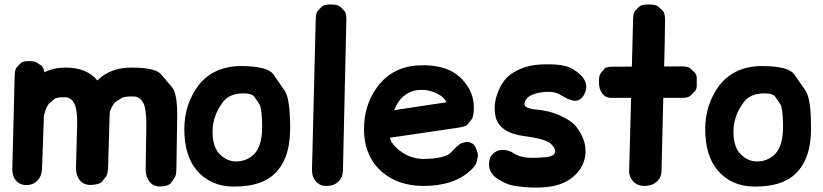

<svg xmlns="http://www.w3.org/2000/svg" viewBox="-20 -806 3660 854"><path d="M109.4 -534.2Q81.1 -534.2 72.5 -525.4Q64 -516.6 55.2 -507.6Q46.4 -498.5 45.4 -472.2L34.7 -53.2Q34.2 -23.4 49.8 -4.4Q67.4 16.6 95.2 17.1Q126.5 17.6 145.5 -2Q166 -22.9 167 -55.2L175.3 -292.5Q188 -336.9 199.2 -346.4Q210.4 -356 221.7 -365.2Q232.9 -374.5 268.6 -373.5Q281.7 -373 286.6 -370.1Q291.5 -367.2 296.1 -364.3Q300.8 -361.3 304.7 -354.7Q308.6 -348.1 312.5 -341.3Q316.4 -334.5 320.3 -310.5Q324.2 -285.6 323.2 -252.9L317.9 -59.6Q317.4 -27.3 334 -5.4Q350.6 16.1 381.8 16.6Q387.2 16.6 392.6 16.1Q424.8 13.2 433.6 2Q442.4 -9.3 451.2 -20.5Q460 -31.7 460.9 -66.9L467.3 -286.1Q467.8 -305.7 468.3 -309.6Q482.9 -345.7 495.6 -353.8Q508.3 -361.8 521 -369.9Q533.7 -377.9 573.7 -377Q586.9 -376.5 592 -373.5Q597.2 -370.6 602.3 -367.4Q607.4 -364.3 611.6 -357.4Q615.7 -350.6 619.6 -343.5Q623.5 -336.4 627.4 -311.5Q631.3 -286.1 630.9 -251.5L627.9 -52.2Q627.9 -19 645 2Q661.1 22.9 690.9 23.4Q695.8 23.4 701.2 22.9Q731.4 20 739.7 8.5Q748 -2.9 756.1 -14.2Q764.2 -25.4 764.6 -56.2L768.1 -280.3Q770 -388.7 745.4 -417.7Q720.7 -446.8 696 -475.8Q671.4 -504.9 567.4 -505.4Q470.2 -505.9 413.1 -448.2Q365.7 -506.3 267.6 -505.4Q217.8 -504.9 177.7 -484.4Q172.9 -508.3 163.1 -514.9Q153.3 -521.5 143.6 -527.8Q133.8 -534.2 109.4 -534.2Z M1058.6 -390.6Q1100.1 -391.6 1111.3 -375.5Q1122.6 -359.4 1133.5 -343.3Q1144.5 -327.1 1146 -251Q1146 -245.6 1146 -239.7Q1145.5 -155.8 1109.9 -120.1Q1077.1 -87.9 1029.8 -87.9Q989.7 -87.9 957.5 -120.1Q925.3 -152.3 925.3 -220.7Q925.8 -293 973.6 -354.5Q1001 -389.2 1058.6 -390.6ZM863.3 -426.8Q799.8 -341.8 799.8 -231.9Q799.8 -115.2 854 -49.8Q915.5 23.4 1019 23.9Q1158.7 24.9 1218.3 -51.8Q1270 -114.7 1270.5 -231.9Q1271 -366.7 1246.1 -402.8Q1221.2 -439 1196 -475.1Q1170.9 -511.2 1056.2 -512.2Q931.2 -513.2 863.3 -426.8Z M1449.7 -786.1Q1420.4 -785.6 1411.6 -776.6Q1402.8 -767.6 1393.8 -758.5Q1384.8 -749.5 1384.3 -720.2L1367.7 -50.3Q1367.2 -20 1383.8 -0.5Q1400.4 20.5 1431.2 21Q1464.8 21.5 1484.9 2Q1504.9 -17.1 1505.4 -48.8L1520.5 -716.8Q1521 -748.5 1511.5 -758.1Q1502 -767.6 1492.2 -776.9Q1482.4 -786.1 1449.7 -786.1Z M2023.4 -238.8Q2053.2 -243.2 2061.5 -254.2Q2069.8 -265.1 2078.1 -275.9Q2086.4 -286.6 2087.4 -319.8Q2090.3 -399.4 2030.8 -458Q1965.8 -522 1839.8 -515.1Q1718.3 -508.3 1651.4 -409.7Q1599.1 -332.5 1599.1 -231.9Q1599.6 -106.9 1683.6 -37.6Q1753.9 20 1859.9 21Q1997.6 22 2072.3 -47.4Q2095.7 -68.8 2098.9 -82Q2102.1 -95.2 2105.2 -108.4Q2108.4 -121.6 2095.7 -149.4Q2088.9 -163.6 2082 -166.7Q2075.2 -169.9 2068.4 -173.1Q2061.5 -176.3 2045.9 -172.9Q2031.7 -169.9 2025.1 -164.6Q2018.6 -159.2 2011.7 -153.6Q2004.9 -147.9 1986.8 -128.9Q1959.5 -100.1 1865.7 -99.1Q1804.2 -98.6 1754.4 -138.7Q1720.2 -166.5 1714.4 -193.4ZM1752.9 -354Q1790.5 -406.2 1855 -406.2Q1897.9 -406.2 1936.5 -382.8Q1957 -370.1 1966.3 -351.1L1732.4 -315.9Q1746.6 -344.7 1752.9 -354Z M2258.3 -127.9Q2244.6 -137.2 2219.7 -139.2Q2199.7 -140.6 2182.1 -129.4Q2152.8 -111.3 2155.3 -68.8Q2157.7 -32.7 2196.8 -8.3Q2232.4 13.7 2258.3 18.6Q2311.5 28.8 2370.1 28.3Q2461.9 27.8 2514.6 -8.3Q2575.7 -50.3 2583.5 -117.2Q2590.8 -182.6 2542 -243.7Q2519.5 -271.5 2464.8 -294.9Q2422.4 -313.5 2367.7 -318.4Q2349.6 -319.8 2343.3 -321.8Q2336.9 -323.7 2330.6 -325.7Q2324.2 -327.6 2322.3 -329.1Q2320.3 -330.6 2318.1 -331.8Q2315.9 -333 2314.9 -335.4Q2308.1 -352.5 2325.7 -370.6Q2345.7 -391.1 2401.9 -397Q2445.3 -400.9 2473.1 -383.8Q2525.4 -351.6 2547.9 -358.9Q2571.3 -366.2 2582.5 -394.5Q2593.3 -421.4 2581.1 -447.3Q2567.9 -474.6 2525.9 -500Q2485.4 -524.4 2382.3 -519Q2309.6 -515.1 2254.4 -477.5Q2213.9 -449.7 2192.4 -389.6Q2172.9 -336.4 2184.6 -286.6Q2201.2 -215.3 2311.5 -200.7Q2362.3 -193.8 2388.7 -186Q2418.9 -176.8 2429.2 -167.5Q2456.1 -141.6 2447.8 -125Q2440.4 -110.4 2411.1 -107.4Q2363.3 -102.5 2328.6 -104.5Q2289.6 -106.9 2258.3 -127.9Z M2864.3 -786.1Q2833.5 -786.1 2824.2 -777.1Q2814.9 -768.1 2805.7 -759Q2796.4 -750 2795.9 -720.2L2790.5 -509.8Q2743.2 -509.3 2703.1 -509.3Q2675.8 -509.3 2668 -499.8Q2660.2 -490.2 2652.1 -480.7Q2644 -471.2 2644 -439.5Q2644 -409.2 2659.2 -389.6Q2673.8 -370.6 2699.2 -370.6H2787.1L2778.3 -47.9Q2777.8 -19 2795.4 -0.5Q2813 20.5 2844.7 21Q2879.9 21.5 2900.9 2Q2921.9 -16.1 2922.4 -46.4L2930.2 -370.6H3011.2Q3041.5 -370.6 3051 -380.1Q3060.5 -389.6 3069.8 -398.9Q3079.1 -408.2 3079.1 -424.8Q3079.1 -441.4 3079.1 -458Q3079.1 -474.6 3069.3 -483.9Q3059.6 -493.2 3049.8 -502.2Q3040 -511.2 3008.3 -510.7L2934.1 -510.3Q2937 -605 2938 -716.8Q2938 -748.5 2928 -758.1Q2918 -767.6 2907.7 -776.9Q2897.5 -786.1 2864.3 -786.1Z M3375.5 -390.6Q3417 -391.6 3428.2 -375.5Q3439.5 -359.4 3450.4 -343.3Q3461.4 -327.1 3462.9 -251Q3462.9 -245.6 3462.9 -239.7Q3462.4 -155.8 3426.8 -120.1Q3394 -87.9 3346.7 -87.9Q3306.6 -87.9 3274.4 -120.1Q3242.2 -152.3 3242.2 -220.7Q3242.7 -293 3290.5 -354.5Q3317.9 -389.2 3375.5 -390.6ZM3180.2 -426.8Q3116.7 -341.8 3116.7 -231.9Q3116.7 -115.2 3170.9 -49.8Q3232.4 23.4 3335.9 23.9Q3475.6 24.9 3535.2 -51.8Q3586.9 -114.7 3587.4 -231.9Q3587.9 -366.7 3563 -402.8Q3538.1 -439 3512.9 -475.1Q3487.8 -511.2 3373 -512.2Q3248 -513.2 3180.2 -426.8Z"/></svg>

Font: Comic Relief
Style: Bold
Weight: 700
Designer: Jeff Davis
Foundry: Loudifier
Version: Version 1.200; ttfautohint (v1.8.4.7-5d5b)